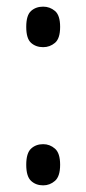

<svg xmlns="http://www.w3.org/2000/svg" viewBox="-20 -551 260 578"><path d="M110 -409Q88 -409 73.5 -422Q59 -435 59 -470Q59 -505 73.5 -518Q88 -531 110 -531Q130 -531 145.5 -518Q161 -505 161 -470Q161 -435 145.5 -422Q130 -409 110 -409ZM110 7Q88 7 73.5 -6.5Q59 -20 59 -55Q59 -90 73.5 -103.5Q88 -117 110 -117Q130 -117 145.5 -103.5Q161 -90 161 -55Q161 -20 145.5 -6.5Q130 7 110 7Z"/></svg>

Font: Noto Serif Khmer ExtraCondensed
Style: Regular
Weight: 400
Width: 2
Designer: Danh Hong and the Monotype Design Team
Foundry: Monotype Imaging Inc.
Version: Version 2.004; ttfautohint (v1.8.4.7-5d5b)